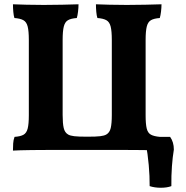

<svg xmlns="http://www.w3.org/2000/svg" viewBox="-20 -699 868 895"><path d="M732.8 -679Q732.8 -663 730.6 -644.8Q728.4 -626.6 724.8 -615Q697.8 -613 683.7 -604.9Q669.6 -596.8 664.2 -575.3Q658.8 -553.8 658.8 -513V-161.8Q658.8 -120.8 663.9 -100Q669 -79.2 683.4 -71.3Q697.8 -63.4 725.4 -61Q729 -48.8 730.9 -31.2Q732.8 -13.6 732.8 3Q720 2 698.5 1.5Q677 1 644.7 0.5Q612.4 0 567 0Q521.6 0 461 0H306.2Q245.6 0 201.9 0Q158.2 0 127.6 0.5Q97 1 76.2 1.5Q55.4 2 40.4 3Q40.4 -14.2 41.4 -30.3Q42.4 -46.4 47.8 -61Q74.8 -62.8 89.2 -70.7Q103.6 -78.6 109 -99.7Q114.4 -120.8 114.4 -161.8V-513Q114.4 -553.8 109 -575.3Q103.6 -596.8 88.9 -604.9Q74.2 -613 47.2 -615Q43.6 -626 42 -644.2Q40.4 -662.4 40.4 -679Q65.6 -678 103.5 -677Q141.4 -676 184.2 -676Q227 -676 270.8 -677Q314.6 -678 346 -679Q346 -663 343.8 -644.8Q341.6 -626.6 338 -615Q311 -613 296.9 -604.9Q282.8 -596.8 277.4 -575.3Q272 -553.8 272 -513V-163Q272 -124 277 -102.3Q282 -80.6 298.2 -71.6Q307.6 -66.4 326 -64.1Q344.4 -61.8 386.6 -61.8Q428.8 -61.8 447.2 -64.1Q465.6 -66.4 475 -71.6Q491.2 -80.6 496.2 -102.3Q501.2 -124 501.2 -163V-513Q501.2 -553.8 495.8 -575.3Q490.4 -596.8 475.7 -604.9Q461 -613 434 -615Q430.4 -626 428.8 -644.2Q427.2 -662.4 427.2 -679Q452.4 -678 490.3 -677Q528.2 -676 571 -676Q613.8 -676 657.6 -677Q701.4 -678 732.8 -679ZM677.6 168.6Q678 122.8 673.4 70.7Q668.8 18.6 659.4 -31.4L695.4 -61H773Q790.4 -36.8 790.4 -1.6Q784.6 32.8 781.4 76.6Q778.2 120.4 778.8 168.6Q758.6 176.2 729.8 176.2Q701 176.2 677.6 168.6Z"/></svg>

Font: Vollkorn
Style: Regular
Weight: 400
Designer: Friedrich Althausen
Foundry: Friedrich Althausen
Version: Version 4.104